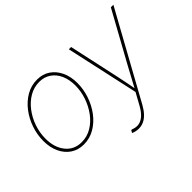

<svg xmlns="http://www.w3.org/2000/svg" viewBox="-137 -853 1363 1363"><g transform="rotate(-45 545.0 -171.0)"><path d="M241.2 11.2Q185.1 11.2 143.1 -17.1Q101.1 -45.4 77.9 -95.2Q54.7 -145 54.7 -210Q54.7 -272 75.2 -332.5Q95.7 -393.1 133.1 -442.1Q170.4 -491.2 220.9 -520.8Q271.5 -550.3 331.5 -550.3Q387.7 -550.3 429.2 -522Q470.7 -493.7 493.9 -444.1Q517.1 -394.5 517.1 -329.6Q517.1 -268.1 496.6 -207.3Q476.1 -146.5 439 -97.2Q401.9 -47.9 351.3 -18.3Q300.8 11.2 241.2 11.2ZM241.7 -11.2Q296.9 -11.2 343 -39.1Q389.2 -66.9 423.1 -113.3Q457 -159.7 475.8 -215.8Q494.6 -272 494.6 -329.1Q494.6 -387.7 474.6 -432.4Q454.6 -477.1 417.7 -502.4Q380.9 -527.8 331.1 -527.8Q277.8 -527.8 231.9 -501.2Q186 -474.6 151.1 -429Q116.2 -383.3 96.7 -326.9Q77.1 -270.5 77.1 -210.4Q77.1 -122.1 121.8 -66.7Q166.5 -11.2 241.7 -11.2ZM540 195.3 551.3 175.8 560.1 177.2Q590.8 189.5 617.9 184.1Q645 178.7 669.4 156.2Q693.8 133.8 714.8 95.2L763.7 6.3L643.1 -542.5H666L748.5 -164.1Q757.3 -125 764.6 -86.2Q772 -47.4 779.3 -8.8H772.9Q793.9 -47.4 814.5 -86.2Q835 -125 856.4 -164.1L1064.9 -542.5H1090.3L734.4 103.5Q715.3 138.2 693.8 161.4Q672.4 184.6 648.2 196Q624 207.5 596.7 207.5Q583 207.5 568.8 204.6Q554.7 201.7 540 195.3Z"/></g></svg>

Font: Inter 16pt Thin
Style: Italic
Weight: 250
Italic angle: -9.3988°
Version: Version 4.001;git-66647c0bb